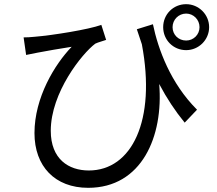

<svg xmlns="http://www.w3.org/2000/svg" viewBox="-20 -838 1040 919"><path d="M635 -698C643 -673 651 -649 659 -626C728 -261 611 -22 405 -22C309 -22 223 -76 223 -212C223 -395 373 -582 436 -629C450 -636 475 -642 488 -647L465 -719C406 -697 232 -669 146 -662C128 -660 108 -659 93 -659L105 -575C125 -579 143 -583 160 -586C199 -594 273 -606 323 -614C242 -530 145 -371 145 -201C145 -42 243 61 402 61C659 61 763 -186 742 -436C779 -366 819 -306 864 -251L923 -313C796 -440 737 -602 712 -722ZM871 -644C834 -644 806 -672 806 -708C806 -744 835 -773 871 -773C906 -773 935 -744 935 -708C935 -672 906 -644 871 -644ZM871 -818C809 -818 761 -769 761 -708C761 -647 809 -598 871 -598C931 -598 981 -647 981 -708C981 -769 931 -818 871 -818Z"/></svg>

Font: Noto Sans Mono CJK JP Regular
Style: Regular
Weight: 400
Designer: Ryoko NISHIZUKA (kana & ideographs); Paul D. Hunt (Latin, Greek & Cyrillic); Wenlong ZHANG (bopomofo); Sandoll Communica
Foundry: Adobe Systems Incorporated
Version: Version 1.004;PS 1.004;hotconv 1.0.82;makeotf.lib2.5.63406